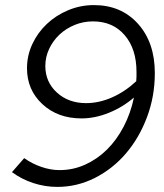

<svg xmlns="http://www.w3.org/2000/svg" viewBox="-20 -727 645 754"><path d="M349 -707Q456 -707 522 -633.5Q588 -560 588 -440Q588 -349 557.5 -267.5Q527 -186 475 -125Q423 -64 353 -28.5Q283 7 205 7Q157 7 111 -8Q65 -23 27 -51L75 -106Q106 -84 142.5 -71.5Q179 -59 214 -59Q267 -59 314.5 -80.5Q362 -102 400 -139.5Q438 -177 465.5 -229.5Q493 -282 506 -344Q462 -306 407.5 -284Q353 -262 300 -262Q207 -262 146.5 -318Q86 -374 86 -459Q86 -509 107 -554Q128 -599 164 -633Q200 -667 248 -687Q296 -707 349 -707ZM516 -445Q516 -535 469.5 -589Q423 -643 345 -643Q307 -643 273 -629Q239 -615 213.5 -591Q188 -567 173 -535Q158 -503 158 -468Q158 -405 203.5 -363.5Q249 -322 318 -322Q369 -322 420 -344.5Q471 -367 515 -408Q516 -417 516 -426.5Q516 -436 516 -445Z"/></svg>

Font: Red Hat Display
Style: Italic
Weight: 400
Italic angle: -12°
Designer: Pentagram / MCKL
Foundry: Pentagram / MCKL
Version: Version 1.003; Red Hat Display Italic